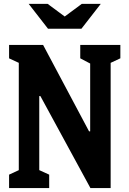

<svg xmlns="http://www.w3.org/2000/svg" viewBox="-20 -959 660 979"><path d="M26.3 -68.5 108.6 -106.6 75.8 -50.4V-679.6L108.6 -623.4L26.3 -661.5V-730H199.7L434.1 -289.3H439.8V-679.3L462.2 -623.2L389.2 -661.7V-729.8H593.7V-661.7L511.4 -623.2L544.2 -679.8V0H441.1L185.9 -469.2H180.2V-50.8L147.2 -106.6L230.8 -68.5V0H26.3ZM224.8 -812.5H395.2L493.9 -939.4H397.2L310 -874.8L222.8 -939.4H126.1Z"/></svg>

Font: Monaspace Xenon Var ExtraLight
Style: Regular
Weight: 200
Designer: Riley Cran and the Lettermatic Team
Version: Version 1.200 (Monaspace Xenon Var)